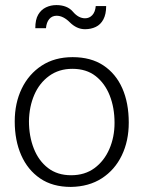

<svg xmlns="http://www.w3.org/2000/svg" viewBox="-20 -723 565 756"><path d="M259 13Q187 13 138 -20.5Q89 -54 63.5 -112Q38 -170 38 -245Q38 -317 65.5 -374Q93 -431 144 -464.5Q195 -498 266 -498Q338 -498 387 -465.5Q436 -433 461.5 -375.5Q487 -318 487 -240Q487 -168 459.5 -111Q432 -54 381 -21Q330 12 259 13ZM260 -33Q314 -33 352 -61Q390 -89 410.5 -136Q431 -183 431 -239Q431 -299 412 -347Q393 -395 356.5 -423.5Q320 -452 265 -452Q212 -452 173.5 -424Q135 -396 115 -349.5Q95 -303 94 -246Q94 -187 113 -138.5Q132 -90 169 -61.5Q206 -33 260 -33ZM357 -699Q355 -676 343.5 -663.5Q332 -651 315 -651Q302 -651 290 -657.5Q278 -664 267 -677Q256 -690 239.5 -696.5Q223 -703 202 -703Q180 -703 161 -694Q142 -685 130.5 -665.5Q119 -646 119 -612H161Q163 -635 174 -648Q185 -661 203 -661Q216 -661 229 -654.5Q242 -648 255 -635Q268 -622 283 -615Q298 -608 315 -608Q338 -608 357 -617Q376 -626 387 -646.5Q398 -667 398 -699Z"/></svg>

Font: Catamaran Thin ExtraLight
Style: Regular
Weight: 250
Version: Version 2.000